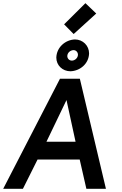

<svg xmlns="http://www.w3.org/2000/svg" viewBox="-122 -1187 768 1207"><path d="M281 -1034 341 -973 483 -1102 415 -1167ZM232 -825C232 -776 271 -739 321 -739C381 -741 436 -786 438 -851C438 -900 399 -939 349 -939C289 -937 234 -890 232 -825ZM340 -872C357 -872 368 -858 368 -843C368 -823 349 -806 330 -806C312 -806 301 -820 301 -835C302 -856 320 -871 340 -872ZM170 -296 296 -558 353 -296ZM-102 0H22L114 -184H379L421 0H544L380 -692H255Z"/></svg>

Font: Cantarell
Style: BoldOblique
Weight: 700
Italic angle: -8°
Designer: Dave Crossland
Version: Version 0.024